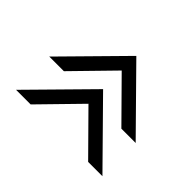

<svg xmlns="http://www.w3.org/2000/svg" viewBox="-131 -677 817 817"><g transform="rotate(-45 278.0 -268.0)"><path d="M56 -94 232 -268 56 -440V-528L320 -268L56 -8ZM256 -94 432 -268 256 -440V-528L520 -268L256 -8Z"/></g></svg>

Font: Bai Jamjuree
Style: Regular
Weight: 400
Designer: Katatrad Aksorn Co.,Ltd.
Foundry: Cadson Demak Co.,Ltd.
Version: Version 1.000; ttfautohint (v1.6)